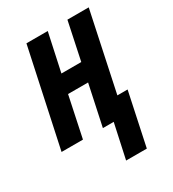

<svg xmlns="http://www.w3.org/2000/svg" viewBox="-187 -644 844 937"><g transform="rotate(-30 235.5 -175.5)"><path d="M245.1 193.8 287.1 0H226.1L274.9 -229H162.1L113.8 0H-6.8L109.9 -544.9H230L184.1 -332H295.9L340.8 -544.9H460.9L367.2 -103H424.8L361.8 193.8Z"/></g></svg>

Font: Open Sans Condensed
Style: Italic
Weight: 400
Width: 3
Italic angle: -12°
Designer: Monotype Design Team
Foundry: Monotype Imaging Inc.
Version: Version 3.000